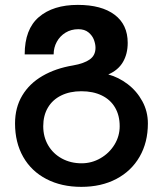

<svg xmlns="http://www.w3.org/2000/svg" viewBox="-20 -574 640 766"><path d="M40 -81.5Q40 -145 68.8 -193Q97.5 -241 149.8 -271.2Q202 -301.5 271.5 -313Q315 -320.5 338 -336.8Q361 -353 361 -383.5Q361 -398 354.8 -415Q348.5 -432 333 -444.8Q317.5 -457.5 292.5 -457.5Q264 -457.5 241.5 -443.8Q219 -430 206.5 -407Q194 -384 194 -357H78.5Q78.5 -457.5 135.2 -506Q192 -554.5 290.5 -554.5Q385 -554.5 437.2 -515.2Q489.5 -476 489.5 -403Q489.5 -359 470.5 -326.5Q451.5 -294 412 -277Q453 -266 489.2 -238.5Q525.5 -211 547.8 -170.2Q570 -129.5 570 -81.5Q570 -6 537 51.2Q504 108.5 444 140Q384 171.5 304.5 171.5Q225 171.5 165 140.2Q105 109 72.5 51.8Q40 -5.5 40 -81.5ZM457.5 -70.5Q457.5 -113.5 439 -145Q420.5 -176.5 386 -193.2Q351.5 -210 304.5 -210Q258.5 -210 224 -193Q189.5 -176 171 -144.5Q152.5 -113 152.5 -70.5Q152.5 -28 172.2 5.8Q192 39.5 227 58.5Q262 77.5 305.5 77.5Q346 77.5 381 57.2Q416 37 436.8 3Q457.5 -31 457.5 -70.5Z"/></svg>

Font: JuliaMono SemiBold
Style: Regular
Weight: 600
Monospace: yes
Designer: cormullion
Foundry: corm
Version: Version 0.055; ttfautohint (v1.8.4)